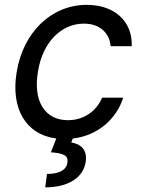

<svg xmlns="http://www.w3.org/2000/svg" viewBox="-20 -573 601 807"><path d="M50.1 -269.9C24.9 -119.7 85.9 -7.8 216.6 9.2L193.9 67.1C247.5 71.4 268.8 80.3 263.1 112.6C257.1 145.2 223 158 177.6 158L170.1 214.5C269.9 214.5 329.5 171.5 339.8 109.7C349.4 55 317.1 31.6 279.5 25.9L285.9 9.2C391.3 -2.8 469.5 -72.8 497.9 -162.6H409.4C383.9 -103 329.5 -67.8 265.6 -67.8C168.3 -67.8 118.3 -148.1 139.6 -272.7C159.1 -394.5 236.5 -473.7 332.7 -473.7C404.5 -473.7 441.1 -429 445 -378.9H533.7C537.3 -483.3 461.6 -552.6 344.5 -552.6C195 -552.6 76.7 -436.1 50.1 -269.9Z"/></svg>

Font: Margiela Sans Text
Style: Italic
Weight: 400
Italic angle: -9.39999°
Designer: Stefan Endress, Andreas Faust
Version: Version 1.100;FEAKit 1.0